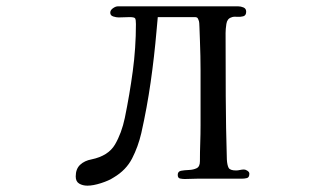

<svg xmlns="http://www.w3.org/2000/svg" viewBox="-20 -562 1040 606"><path d="M767 -14Q767 -2 759.5 0Q752 2 743 2H602Q592 2 582.5 2.5Q573 3 563 3Q556 3 548.5 1.5Q541 0 541 -10Q541 -21 551.5 -23Q562 -25 576 -25.5Q590 -26 600.5 -31Q611 -36 611 -53Q611 -82 612 -110.5Q613 -139 613 -167V-315Q613 -321 613 -340.5Q613 -360 612.5 -385.5Q612 -411 611 -435.5Q610 -460 609.5 -476.5Q609 -493 608 -495Q606 -501 604 -504.5Q602 -508 594 -508H478Q477 -497 476 -486Q475 -475 474 -464Q467 -383 455.5 -302.5Q444 -222 426 -142Q416 -99 397 -62Q378 -25 339 -2Q324 8 299 16Q274 24 256 24Q241 24 230 17.5Q219 11 219 -5Q219 -29 233 -42Q247 -55 269 -59Q322 -70 343 -106Q364 -142 374 -190Q389 -263 399 -337Q409 -411 409 -486Q409 -500 406.5 -504Q404 -508 389 -508Q381 -508 372 -507.5Q363 -507 354 -507Q347 -507 337.5 -510Q328 -513 328 -522Q328 -530 336.5 -536Q345 -542 352 -542H732Q740 -542 748.5 -538.5Q757 -535 757 -525Q757 -513 747.5 -510.5Q738 -508 727 -509Q716 -510 710 -507Q697 -503 694.5 -486.5Q692 -470 692 -458Q692 -358 692.5 -258.5Q693 -159 696 -59Q697 -41 701.5 -32.5Q706 -24 725 -24Q731 -24 737.5 -25.5Q744 -27 750 -27Q755 -27 761 -23Q767 -19 767 -14Z"/></svg>

Font: Kaisei Opti Medium
Style: Regular
Weight: 500
Designer: Font-Kai, 金井和夫
Foundry: KAZUO KANAI
Version: Version 5.003